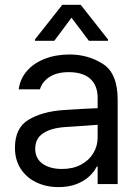

<svg xmlns="http://www.w3.org/2000/svg" viewBox="-20 -763 575 796"><path d="M241.2 -306.6Q274.4 -309.1 315.7 -311.3Q356.9 -313.5 384.8 -314.5V-357.4Q384.8 -408.7 354.2 -436.3Q323.7 -463.9 264.6 -463.9Q216.3 -463.9 185.5 -444.1Q154.8 -424.3 145.5 -392.6H57.6Q63 -435.1 90.8 -467.8Q118.7 -500.5 164.8 -518.8Q210.9 -537.1 268.6 -537.1Q344.7 -537.1 406.2 -498.3Q467.8 -459.5 467.8 -349.6V0H384.8V-72.3H380.9Q371.1 -51.8 350.8 -32.5Q330.6 -13.2 298.1 -0.2Q265.6 12.7 222.7 12.7Q171.9 12.7 130.9 -6.8Q89.8 -26.4 65.9 -63.2Q42 -100.1 42 -150.4Q42 -232.9 98.4 -266.6Q154.8 -300.3 241.2 -306.6ZM237.3 -62.5Q282.7 -62.5 316.2 -80.6Q349.6 -98.6 367.2 -128.4Q384.8 -158.2 384.8 -192.4V-245.6L251 -236.3Q191.4 -232.4 158.7 -210.4Q126 -188.5 126 -146.5Q126 -106 156.5 -84.2Q187 -62.5 237.3 -62.5ZM276.4 -689.5 205.1 -593.8H125V-599.6L238.3 -743.2H314.5L427.7 -599.6V-593.8H348.6Z"/></svg>

Font: Pretendard JP
Style: Regular
Weight: 400
Designer: Base glyphs from Inter by Rasmus Andersson; Hangeul glyphs from Noto Sans CJK(Source Han Sans) by Jang Soo-young and Kan
Foundry: Kil Hyung-jin
Version: Version 1.309